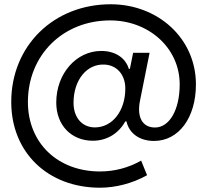

<svg xmlns="http://www.w3.org/2000/svg" viewBox="-20 -730 965 900"><path d="M448.7 149.9C521 149.9 600.6 129.9 669.4 91.3L641.6 22.9C582 56.6 516.6 73.7 448.7 73.7C250 73.7 110.8 -60.1 110.8 -252C110.8 -471.7 274.9 -634.3 496.6 -634.3C675.3 -634.3 822.3 -506.8 822.3 -334.5C822.3 -215.3 774.4 -132.3 706.5 -132.3C647.9 -132.3 620.6 -180.2 636.2 -257.8L681.2 -482.4H604L588.9 -407.2H584C568.8 -457.5 522 -491.2 454.6 -491.2C337.4 -491.2 243.7 -384.8 243.7 -249.5C243.7 -141.6 315.9 -70.3 415 -70.3C481.4 -70.3 536.1 -104.5 567.4 -161.1H572.8C585 -105 634.3 -69.3 701.7 -69.3C817.9 -69.3 898.4 -178.2 898.4 -334.5C898.4 -550.3 720.2 -710 499 -710C231.4 -710 32.7 -515.1 32.7 -252C32.7 -15.6 204.1 149.9 448.7 149.9ZM324.7 -248C324.7 -356.4 388.2 -432.6 471.7 -427.2C528.8 -423.8 567.4 -378.9 567.4 -314.9C567.4 -210.9 507.3 -132.8 424.8 -132.8C365.2 -132.8 324.7 -178.7 324.7 -248Z"/></svg>

Font: Guggenheim Sans Display
Style: Italic
Weight: 400
Italic angle: -7°
Designer: Modified by Tom Baber under direction of Pentagram Design 2023
Foundry: rsms
Version: Version 1.001;Glyphs 3.1.2 (3151)